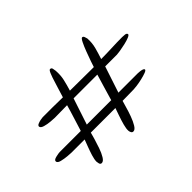

<svg xmlns="http://www.w3.org/2000/svg" viewBox="-113 -648 812 812"><g transform="rotate(-45 293.0 -242.0)"><path d="M110 -24Q102 -24 100 -32.5Q98 -41 98 -44Q98 -57 104 -76.5Q110 -96 117.5 -115.5Q125 -135 129 -146H50Q45 -146 27.5 -147.5Q10 -149 -6 -153Q-22 -157 -23 -166Q-24 -175 -7 -179Q10 -183 17 -183H143Q152 -213 161.5 -242.5Q171 -272 179 -301Q160 -301 141.5 -300.5Q123 -300 105 -300Q99 -300 81 -301.5Q63 -303 47.5 -307.5Q32 -312 31 -321Q31 -327 38.5 -330.5Q46 -334 56 -336Q66 -338 70 -338Q100 -338 130 -338Q160 -338 190 -337Q197 -360 204 -382.5Q211 -405 218 -427Q219 -431 225 -445.5Q231 -460 236 -460Q244 -460 245.5 -452Q247 -444 248 -438Q250 -410 244.5 -386Q239 -362 231 -336Q263 -336 294.5 -335.5Q326 -335 357 -335H373Q375 -342 382 -362Q389 -382 397.5 -404.5Q406 -427 414 -443Q422 -459 427 -459Q433 -459 435.5 -451.5Q438 -444 439 -440Q441 -413 434 -387Q427 -361 419 -337Q451 -337 483 -338.5Q515 -340 547 -340Q552 -340 562.5 -339Q573 -338 574 -331Q574 -326 562 -321Q550 -316 532.5 -312Q515 -308 499.5 -305.5Q484 -303 479 -303H409L370 -185H478Q480 -185 486 -185Q492 -185 499 -184Q507 -183 512.5 -181Q518 -179 519 -175Q519 -170 507 -165.5Q495 -161 478 -157Q461 -153 446 -151Q431 -149 426 -149L358 -148Q355 -139 349.5 -119Q344 -99 336 -77Q328 -55 318.5 -39.5Q309 -24 299 -24Q292 -24 289 -30.5Q286 -37 286 -41Q285 -53 290.5 -73.5Q296 -94 303.5 -115Q311 -136 315 -148H168Q166 -139 160 -119Q154 -99 146.5 -77Q139 -55 129.5 -39.5Q120 -24 110 -24ZM180 -184H326Q335 -214 343.5 -243.5Q352 -273 361 -302H219Z"/></g></svg>

Font: Qwitcher Grypen
Style: Bold
Weight: 700
Designer: Robert E. Leuschke
Foundry: Robert E. Leuschke
Version: Version 1.100; ttfautohint (v1.8.3)